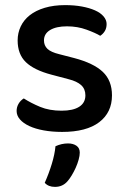

<svg xmlns="http://www.w3.org/2000/svg" viewBox="-20 -502 499 751"><path d="M418 -129Q418 -62 368 -24Q318 14 223 14Q184 14 151 8Q118 2 94.5 -9Q71 -20 58 -35Q45 -50 45 -68Q45 -83 52.5 -96Q60 -109 73 -117Q101 -99 137 -84Q173 -69 221 -69Q266 -69 290 -84.5Q314 -100 314 -129Q314 -154 297.5 -169Q281 -184 249 -192L181 -210Q113 -228 81 -259Q49 -290 49 -344Q49 -373 61 -398.5Q73 -424 96.5 -442.5Q120 -461 155 -471.5Q190 -482 235 -482Q271 -482 300.5 -476.5Q330 -471 351.5 -461.5Q373 -452 385 -438Q397 -424 397 -408Q397 -392 390 -380.5Q383 -369 372 -362Q354 -373 318.5 -386Q283 -399 242 -399Q200 -399 176 -384.5Q152 -370 152 -344Q152 -324 165.5 -311Q179 -298 212 -290L270 -275Q346 -255 382 -221Q418 -187 418 -129ZM244 207Q225 229 195 229Q169 229 155 213Q171 177 182.5 139.5Q194 102 197 70Q221 59 246 59Q266 59 279 68Q292 77 292 95Q292 107 287.5 123Q283 139 276 154.5Q269 170 260.5 184Q252 198 244 207Z"/></svg>

Font: Baloo Paaji 2 Medium
Style: Regular
Weight: 500
Designer: Shuchita Grover, Noopur Datye and Ek Type
Foundry: Ek Type
Version: Version 1.640;hotconv 1.0.111;makeotfexe 2.5.65597; ttfautoh